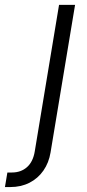

<svg xmlns="http://www.w3.org/2000/svg" viewBox="-121 -549 351 773"><path d="M116.7 -529.3H181.2L82.5 64.9Q75.7 106.4 53.7 137.9Q31.7 169.4 -2.4 186.8Q-36.6 204.1 -79.6 204.1H-101.1L-91.3 145.5H-73.2Q-36.6 145.5 -12.2 123.8Q12.2 102.1 19 60.1Z"/></svg>

Font: Inter 24pt Light
Style: Italic
Weight: 300
Italic angle: -9.3988°
Designer: Rasmus Andersson
Foundry: rsms
Version: Version 4.001;git-66647c0bb